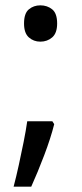

<svg xmlns="http://www.w3.org/2000/svg" viewBox="-20 -570 308 719"><path d="M70 -482Q70 -520 88 -535Q106 -550 131 -550Q157 -550 175.5 -535Q194 -520 194 -482Q194 -446 175.5 -430Q157 -414 131 -414Q106 -414 88 -430Q70 -446 70 -482ZM183 -105Q170 -53 145.5 11.5Q121 76 97 129H31Q41 91 50.5 47.5Q60 4 68.5 -38.5Q77 -81 82 -116H176Z"/></svg>

Font: Noto Sans Zanabazar Square
Style: Regular
Weight: 400
Version: Version 2.005; ttfautohint (v1.8.4.7-5d5b)